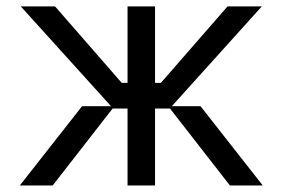

<svg xmlns="http://www.w3.org/2000/svg" viewBox="-20 -565 861 585"><path d="M140.6 0H40.5L230.1 -241.5H318.2L43.3 -545.5H147.7L350.9 -312.5H368.6V-545.5H452.4V-312.5H470.2L673.3 -545.5H777.7L503.6 -241.5H590.9L780.5 0H680.4L497.9 -234.4H452.4V0H368.6V-234.4H323.2Z"/></svg>

Font: Riot Sans
Style: Regular
Weight: 400
Designer: Rasmus Andersson
Foundry: rsms
Version: Version 4.001